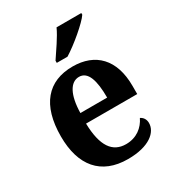

<svg xmlns="http://www.w3.org/2000/svg" viewBox="-186 -875 905 994"><g transform="rotate(-30 267.0 -378.0)"><path d="M215 -619V-606H279C339 -643 431 -721 454 -756V-766H306C286 -721 242 -660 215 -619ZM286 10C415 10 473 -44 473 -98C473 -120 462 -136 445 -144C423 -98 380 -62 316 -62C236 -62 192 -122 189 -258H495V-307C495 -466 411 -549 276 -549C128 -549 43 -453 43 -265C43 -91 126 10 286 10ZM351 -320H191C193 -427 226 -486 278 -486C331 -486 351 -423 351 -320Z"/></g></svg>

Font: Noto Serif Tamil SemiCondensed
Style: Bold
Weight: 700
Width: 4
Designer: Indian Type Foundry, Tom Grace, and the Monotype Design Team
Foundry: Monotype Imaging Inc.
Version: Version 2.004